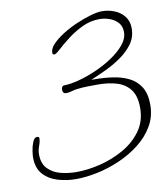

<svg xmlns="http://www.w3.org/2000/svg" viewBox="-80 -747 735 838"><g transform="rotate(-10 287.5 -328.0)"><path d="M190 23Q149 23 110 11.5Q71 0 46 -27.5Q21 -55 21 -103Q21 -112 24 -132.5Q27 -153 34.5 -170.5Q42 -188 54 -188Q56 -188 59.5 -186.5Q63 -185 63 -182Q63 -166 56 -148Q49 -130 49 -111Q49 -70 71.5 -47Q94 -24 128 -15.5Q162 -7 197 -7Q247 -7 302.5 -20.5Q358 -34 407.5 -62Q457 -90 488 -133Q519 -176 519 -235Q519 -288 497 -316.5Q475 -345 438 -356Q401 -367 355 -367Q332 -367 308 -366.5Q284 -366 261 -363Q251 -362 237.5 -358Q224 -354 213 -354Q197 -354 197 -372Q197 -377 200 -383Q203 -389 210 -389Q235 -389 272.5 -398.5Q310 -408 350.5 -425.5Q391 -443 426.5 -466.5Q462 -490 484.5 -517Q507 -544 507 -573Q507 -599 492.5 -615Q478 -631 456 -639Q434 -647 411 -647Q370 -647 333 -629Q296 -611 266.5 -588Q237 -565 217.5 -547Q198 -529 191 -529Q183 -529 183 -538Q183 -557 202 -576.5Q221 -596 250.5 -614.5Q280 -633 314 -647.5Q348 -662 378 -670.5Q408 -679 427 -679Q456 -679 482.5 -668.5Q509 -658 526 -636.5Q543 -615 543 -583Q543 -544 521 -514Q499 -484 465.5 -461Q432 -438 395.5 -421Q359 -404 330 -392H345Q385 -392 424 -386.5Q463 -381 495 -365.5Q527 -350 546 -320Q565 -290 565 -241Q565 -189 540.5 -147Q516 -105 475 -73Q434 -41 384.5 -19.5Q335 2 284.5 12.5Q234 23 190 23Z"/></g></svg>

Font: Licorice
Style: Regular
Weight: 400
Designer: Robert E. Leuschke
Foundry: Robert E. Leuschke
Version: Version 1.010; ttfautohint (v1.8.3)